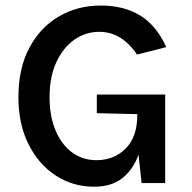

<svg xmlns="http://www.w3.org/2000/svg" viewBox="-20 -676 708 709"><path d="M328 13.5Q249.5 13.5 186.2 -27.5Q123 -68.5 85.5 -143Q48 -217.5 48 -317Q48 -424 88.5 -499.8Q129 -575.5 197.8 -615.5Q266.5 -655.5 352 -655.5Q438 -655.5 498 -618.5Q558 -581.5 594 -502L486 -474.5Q429.5 -558.5 346.5 -558.5Q296.5 -558.5 254.8 -529.5Q213 -500.5 188 -446.2Q163 -392 163 -317Q163 -248 184.5 -195.8Q206 -143.5 245 -114Q284 -84.5 336.5 -84.5Q401 -84.5 444 -127.5Q487 -170.5 487 -251V-254.5L337.5 -258V-327H590V0H503L491.5 -105Q471.5 -49 431.2 -17.8Q391 13.5 328 13.5Z"/></svg>

Font: Karla SemiBold
Style: Regular
Weight: 600
Designer: Jonathan Pinhorn
Version: Version 2.004; ttfautohint (v1.8.4.7-5d5b);gftools[0.9.33]